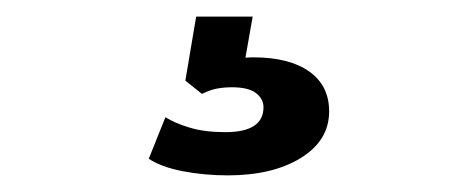

<svg xmlns="http://www.w3.org/2000/svg" viewBox="-20 -30 540 231"><path d="M254 181Q226 181 200 176Q174 171 159 161L179 111Q190 118 208 123.5Q226 129 251 129Q297 129 297 99Q297 89 288 82Q279 75 259 75Q250 75 241.5 76.5Q233 78 223 83L203 67L216 -10H284L272 58L240 48Q251 43 262.5 41Q274 39 285 39Q328 39 352 56Q376 73 376 104Q376 139 342 160Q308 181 254 181Z"/></svg>

Font: Rokkitt
Style: Bold
Weight: 700
Designer: Vernon Adams
Foundry: Vernon Adams
Version: Version 3.103